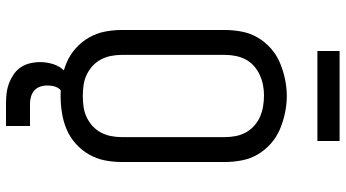

<svg xmlns="http://www.w3.org/2000/svg" viewBox="-276 -686 1152 640"><g transform="rotate(90 300.0 -366.0)"><path d="M300 8Q272 8 243.5 3.5Q215 -1 189 -12Q163 -23 141.5 -42Q120 -61 105.5 -86Q91 -111 85.5 -139Q80 -167 80 -195V-540Q80 -568 85.5 -596.5Q91 -625 105.5 -649.5Q120 -674 141.5 -693Q163 -712 189 -723Q215 -734 243.5 -740Q272 -746 300 -746Q328 -746 356.5 -740Q385 -734 411 -723Q437 -712 458.5 -693Q480 -674 494.5 -649.5Q509 -625 514.5 -596.5Q520 -568 520 -540V-195Q520 -167 514.5 -139Q509 -111 494.5 -86Q480 -61 458.5 -42Q437 -23 411 -12Q385 -1 356.5 3.5Q328 8 300 8ZM300 -66Q318 -66 336 -68.5Q354 -71 370 -78.5Q386 -86 399.5 -98Q413 -110 421.5 -126Q430 -142 433.5 -159.5Q437 -177 437 -195V-540Q437 -558 433.5 -576Q430 -594 421.5 -609.5Q413 -625 399 -637.5Q385 -650 368.5 -657Q352 -664 334 -667Q316 -670 298 -670Q280 -670 262.5 -666.5Q245 -663 229 -655.5Q213 -648 199.5 -636Q186 -624 178 -608.5Q170 -593 166.5 -575.5Q163 -558 163 -540V-195Q163 -177 166.5 -159.5Q170 -142 178.5 -126Q187 -110 200.5 -98Q214 -86 230 -78.5Q246 -71 264 -68.5Q282 -66 300 -66ZM325 190Q308 190 291 188Q274 186 258 180Q242 174 228 164.5Q214 155 204.5 141Q195 127 191 110Q187 93 187 76Q187 54 194 32Q201 10 217.5 -6Q234 -22 256 -28.5Q278 -35 300 -35V0Q291 0 283.5 5.5Q276 11 272 18.5Q268 26 266.5 35Q265 44 265 53Q265 65 269 76.5Q273 88 281.5 95.5Q290 103 301.5 106.5Q313 110 325 110H400V190ZM150 -848V-922H450V-848Z"/></g></svg>

Font: Iosevka Custom Extended
Style: Regular
Weight: 400
Width: 7
Monospace: yes
Designer: Belleve Invis
Foundry: Belleve Invis
Version: Version 11.2.4; ttfautohint (v1.8.4)